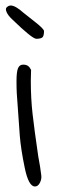

<svg xmlns="http://www.w3.org/2000/svg" viewBox="-20 -677 220 698"><path d="M41 -338Q40 -355 40 -382Q40 -416 45.5 -429Q51 -442 64 -442Q75 -442 81.5 -437.5Q88 -433 93 -423L92 -383Q92 -319 98.5 -262Q105 -205 119 -109Q127 -67 130 -40Q132 -26 125 -12.5Q118 1 107 1Q84 1 70 -66.5Q56 -134 52 -183Q48 -232 41 -338ZM24 -607Q9 -621 4 -633Q-1 -645 4 -650Q11 -657 19 -657Q36 -657 66 -630Q68 -628 104 -600Q140 -572 140 -564Q140 -546 134 -541Q128 -536 112 -536Q97 -536 24 -607Z"/></svg>

Font: Indie Flower
Style: Regular
Weight: 400
Designer: Kimberly Geswein
Foundry: Kimberly Geswein
Version: Version 2.000